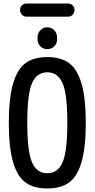

<svg xmlns="http://www.w3.org/2000/svg" viewBox="-20 -1066 540 1096"><path d="M336.9 -591.8Q309.6 -653.3 250 -653.3Q190.4 -653.3 163.1 -591.8Q135.7 -530.3 135.7 -365.2Q135.7 -200.2 163.1 -138.7Q190.4 -77.1 250 -77.1Q309.6 -77.1 336.9 -138.7Q364.3 -200.2 364.3 -365.2Q364.3 -530.3 336.9 -591.8ZM374 -23.9Q327.1 9.8 250 9.8Q172.9 9.8 126 -23.9Q79.1 -57.6 54.7 -140.6Q30.3 -223.6 30.3 -364.7Q30.3 -505.9 54.7 -588.9Q79.1 -671.9 126 -706.1Q172.9 -740.2 250 -740.2Q327.1 -740.2 374 -706.1Q420.9 -671.9 445.3 -588.9Q469.7 -505.9 469.7 -364.7Q469.7 -223.6 445.3 -140.6Q420.9 -57.6 374 -23.9ZM368.2 -970.7H131.8Q116.2 -970.7 105.5 -981.9Q94.7 -993.2 94.7 -1009.3Q94.7 -1025.4 105.5 -1035.6Q116.2 -1045.9 131.8 -1045.9H368.2Q383.8 -1045.9 394.5 -1035.6Q405.3 -1025.4 405.3 -1009.3Q405.3 -993.2 394.5 -981.9Q383.8 -970.7 368.2 -970.7ZM194.3 -853.5Q194.3 -877 210.4 -893.6Q226.6 -910.2 250 -910.2Q273.4 -910.2 289.6 -893.6Q305.7 -877 305.7 -853.5V-840.8Q305.7 -817.4 289.6 -801.3Q273.4 -785.2 250 -785.2Q226.6 -785.2 210.4 -801.8Q194.3 -818.4 194.3 -840.8Z"/></svg>

Font: Rounded-X Mgen+ 1mn medium
Style: Regular
Weight: 500
Designer: [Source Han Sans]
Ryoko NISHIZUKA  (kana & ideographs); Paul D. Hunt (Latin, Greek & Cyrillic); Wenlong ZHANG  (bopomofo
Version: Version 1.059.20150602